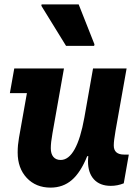

<svg xmlns="http://www.w3.org/2000/svg" viewBox="-20 -838 640 875"><path d="M210.5 17Q143.5 17 102 -27.2Q60.5 -71.5 60.5 -143Q60.5 -161 62 -177Q63.5 -193 66.5 -210L114 -477.5L156 -413.5H25L45 -526H271.5L219 -230Q215 -207.5 213.2 -191.2Q211.5 -175 211.5 -162.5Q211.5 -137 223.2 -123Q235 -109 256.5 -109Q293 -109 320.2 -158Q347.5 -207 364.5 -302.5L404 -526H557L506.5 -242Q502.5 -218 500.5 -202.5Q498.5 -187 498.5 -175Q498.5 -133.5 546 -133.5H567L544 -2.5Q515.5 9 485 9Q435.5 9 408.2 -20.5Q381 -50 381 -103.5Q381 -118.5 383.8 -134.5Q386.5 -150.5 393 -173.5L417.5 -121L377.5 -126.5Q347.5 -52 307.2 -17.5Q267 17 210.5 17ZM281 -629 168.5 -811.5 169.5 -818H338.5L410.5 -636L409 -629Z"/></svg>

Font: Google Sans Code
Style: Italic
Weight: 400
Italic angle: -10°
Monospace: yes
Designer: Google Sans Code Authors
Foundry: Google LLC
Version: Version 6.000